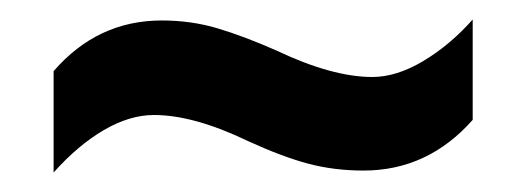

<svg xmlns="http://www.w3.org/2000/svg" viewBox="-20 -451 540 197"><path d="M235 -306Q179 -333 138 -333Q113 -333 86.5 -317.5Q60 -302 35 -274V-378Q80 -430 146 -430Q176 -430 203 -422Q230 -414 264 -399Q321 -372 362 -372Q387 -372 414.5 -388.5Q442 -405 465 -431V-328Q419 -276 353 -276Q323 -276 296.5 -283Q270 -290 235 -306Z"/></svg>

Font: Noto Sans Bengali Condensed SemiBold
Style: Regular
Weight: 600
Width: 3
Designer: Joana Ranito - Universal Thirst; Jelle Bosma - Monotype Design Team
Foundry: Universal Thirst ehf.
Version: Version 3.000; ttfautohint (v1.8.4.7-5d5b)